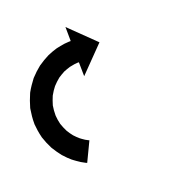

<svg xmlns="http://www.w3.org/2000/svg" viewBox="-30 -105 160 169"><g transform="rotate(5 50.5 -20.5)"><path d="M50.5 38.5C50.9 38.5 51.4 38.5 51.9 38.5L52.1 18.5C51.7 18.5 51.3 18.5 50.8 18.5C50.8 18.5 50.9 18.5 50.9 18.5C51 18.5 51 18.5 51 18.5C49.9 18.4 48.9 18.4 47.8 18.3C47.8 18.3 47.9 18.3 47.9 18.3C48 18.3 48.1 18.3 48.1 18.3C46.4 18.1 44.7 17.7 43.1 17.4C43.1 17.4 43.2 17.4 43.3 17.4C43.4 17.5 43.6 17.5 43.6 17.5C41.4 16.9 39.3 16.2 37.2 15.3C37.2 15.3 37.4 15.4 37.5 15.4C37.6 15.5 37.8 15.6 37.8 15.6C35.4 14.4 33.1 13.1 30.9 11.6C30.9 11.6 31 11.7 31.2 11.8C31.3 11.9 31.5 12 31.5 12C29.2 10.2 27 8.2 25 6.1C25 6.1 25.1 6.2 25.2 6.4C25.3 6.5 25.5 6.7 25.5 6.7C23.5 4.2 21.7 1.6 20.2 -1.2C20.2 -1.2 20.3 -1 20.4 -0.8C20.5 -0.6 20.6 -0.5 20.6 -0.5C19.2 -3.4 18.1 -6.5 17.2 -9.7C17.2 -9.7 17.3 -9.4 17.3 -9.2C17.4 -9 17.4 -8.8 17.4 -8.8C16.9 -12 16.6 -15.2 16.5 -18.4C16.5 -18.4 16.5 -18.2 16.5 -18C16.5 -17.8 16.5 -17.6 16.5 -17.6C16.7 -20.8 17.2 -23.9 17.9 -26.9C17.9 -26.9 17.8 -26.7 17.8 -26.5C17.7 -26.3 17.7 -26.1 17.7 -26.1C18.6 -29 19.7 -31.7 21 -34.4C21 -34.4 20.9 -34.2 20.8 -34C20.7 -33.9 20.6 -33.7 20.6 -33.7C22 -36 23.5 -38.2 25.1 -40.3C25.1 -40.3 25 -40.2 24.9 -40C24.8 -39.9 24.7 -39.8 24.7 -39.8C26.2 -41.4 27.8 -43 29.5 -44.5C29.5 -44.5 29.4 -44.4 29.3 -44.3C29.2 -44.3 29.1 -44.2 29.1 -44.2C30.5 -45.2 31.9 -46.3 33.3 -47.2C33.3 -47.2 33.2 -47.2 33.1 -47.1C33.1 -47.1 33 -47 33 -47C33.9 -47.6 34.9 -48.1 35.9 -48.7C35.9 -48.7 35.8 -48.6 35.8 -48.6C35.8 -48.6 35.7 -48.6 35.7 -48.6C36.1 -48.8 36.5 -49 36.9 -49.1L42.6 -37.3L53.4 -68.2L22.4 -79L28.1 -67.1C27.7 -66.9 27.2 -66.7 26.8 -66.5C26.8 -66.5 26.8 -66.5 26.7 -66.4C26.7 -66.4 26.6 -66.4 26.6 -66.4C25.3 -65.7 24 -64.9 22.7 -64.2C22.7 -64.2 22.6 -64.1 22.6 -64.1C22.5 -64 22.4 -64 22.4 -64C20.4 -62.7 18.6 -61.3 16.7 -59.9C16.7 -59.9 16.6 -59.8 16.5 -59.7C16.4 -59.7 16.3 -59.6 16.3 -59.6C14.1 -57.6 11.9 -55.5 9.9 -53.2C9.9 -53.2 9.8 -53.1 9.7 -53C9.6 -52.9 9.5 -52.7 9.5 -52.7C7.3 -50 5.3 -47 3.5 -43.9C3.5 -43.9 3.4 -43.8 3.3 -43.6C3.2 -43.5 3.1 -43.3 3.1 -43.3C1.3 -39.7 -0.2 -36 -1.4 -32.2C-1.4 -32.2 -1.4 -32 -1.5 -31.9C-1.5 -31.7 -1.6 -31.5 -1.6 -31.5C-2.5 -27.4 -3.2 -23.2 -3.5 -19C-3.5 -19 -3.5 -18.8 -3.5 -18.6C-3.5 -18.4 -3.5 -18.2 -3.5 -18.2C-3.4 -13.9 -3 -9.6 -2.3 -5.3C-2.3 -5.3 -2.2 -5.1 -2.2 -4.9C-2.1 -4.7 -2.1 -4.5 -2.1 -4.5C-0.9 -0.3 0.5 3.9 2.4 7.9C2.4 7.9 2.5 8.1 2.6 8.3C2.7 8.4 2.7 8.6 2.7 8.6C4.8 12.3 7.2 15.9 9.9 19.2C9.9 19.2 10 19.3 10.1 19.5C10.3 19.6 10.4 19.8 10.4 19.8C13.1 22.7 16.1 25.4 19.2 27.8C19.2 27.8 19.4 27.9 19.5 28C19.7 28.1 19.8 28.2 19.8 28.2C22.8 30.2 25.9 32 29.1 33.6C29.1 33.6 29.2 33.6 29.4 33.7C29.5 33.8 29.7 33.8 29.7 33.8C32.4 35 35.3 36 38.2 36.8C38.2 36.8 38.3 36.8 38.5 36.8C38.6 36.9 38.7 36.9 38.7 36.9C41 37.4 43.2 37.8 45.5 38.1C45.5 38.1 45.6 38.1 45.7 38.1C45.8 38.2 45.9 38.2 45.9 38.2C47.3 38.3 48.8 38.4 50.3 38.5C50.3 38.5 50.3 38.5 50.4 38.5C50.4 38.5 50.5 38.5 50.5 38.5Z"/></g></svg>

Font: FRB American Cursive Just Arrows Extrabold
Style: Bold Italic
Weight: 800
Italic angle: -25°
Version: Version 2.0;Modular Font Editor K font №1